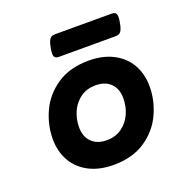

<svg xmlns="http://www.w3.org/2000/svg" viewBox="-116 -732 832 851"><g transform="rotate(-20 300.0 -306.5)"><path d="M522.5 -597.7Q522.5 -587.9 519.5 -572.3Q516.1 -551.8 511 -541Q505.9 -530.3 498.8 -526.4Q491.7 -522.5 480 -522.5H215.3Q202.1 -522.5 196.3 -527.6Q190.4 -532.7 190.4 -546.9Q190.4 -557.1 193.4 -572.3Q196.8 -592.8 201.9 -603.5Q207 -614.3 214.1 -618.4Q221.2 -622.6 232.9 -622.6H497.6Q510.7 -622.6 516.6 -617.2Q522.5 -611.8 522.5 -597.7ZM546.9 -262.2Q546.9 -195.8 518.1 -133.3Q489.3 -70.8 429 -30Q368.7 10.7 279.3 10.7Q212.4 10.7 163.6 -14.6Q114.7 -40 89.1 -85.2Q63.5 -130.4 63.5 -189Q63.5 -255.4 92.3 -317.9Q121.1 -380.4 181.4 -421.1Q241.7 -461.9 331.1 -461.9Q397.9 -461.9 446.8 -436.5Q495.6 -411.1 521.2 -366Q546.9 -320.8 546.9 -262.2ZM190.9 -198.2Q190.9 -153.8 216.8 -128.2Q242.7 -102.5 288.1 -102.5Q328.1 -102.5 357.9 -123.3Q387.7 -144 403.6 -178.5Q419.4 -212.9 419.4 -252.9Q419.4 -297.4 393.6 -323Q367.7 -348.6 322.3 -348.6Q282.2 -348.6 252.4 -327.9Q222.7 -307.1 206.8 -272.7Q190.9 -238.3 190.9 -198.2Z"/></g></svg>

Font: Courier Prime Sans
Style: Bold Italic
Weight: 700
Italic angle: -10°
Designer: Alan Dague-Greene
Foundry: Quote-Unquote Apps
Version: Version 3.020